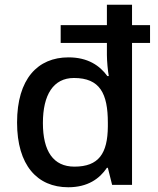

<svg xmlns="http://www.w3.org/2000/svg" viewBox="-20 -780 666 810"><path d="M268 10C350 10 400 -26 431 -72H435L453 0H537V-599H613V-674H537V-760H431V-674H236V-599H431V-548C431 -524 435 -479 439 -459H433C401 -503 351 -538 269 -538C139 -538 52 -447 52 -263C52 -83 137 10 268 10ZM294 -77C205 -77 161 -142 161 -261C161 -380 205 -451 292 -451C402 -451 435 -385 435 -262V-246C434 -133 397 -77 294 -77Z"/></svg>

Font: Noto Sans Bamum Medium
Style: Regular
Weight: 500
Designer: Monotype Design Team
Foundry: Monotype Imaging Inc.
Version: Version 2.002